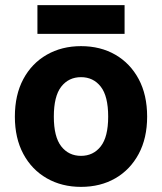

<svg xmlns="http://www.w3.org/2000/svg" viewBox="-20 -717 632 749"><path d="M38 -262Q38 -347 71 -408.5Q104 -470 162.5 -503.5Q221 -537 296 -537Q372 -537 430 -503.5Q488 -470 521 -408.5Q554 -347 554 -262Q554 -178 521 -116.5Q488 -55 430 -21.5Q372 12 296 12Q221 12 162.5 -21.5Q104 -55 71 -116.5Q38 -178 38 -262ZM190 -262Q190 -183 219 -146Q248 -109 296 -109Q344 -109 373 -146Q402 -183 402 -262Q402 -342 373 -379Q344 -416 296 -416Q248 -416 219 -379Q190 -342 190 -262ZM126 -585V-697H466V-585Z"/></svg>

Font: Radio Canada
Style: Bold
Weight: 700
Designer: Charles Daoud, Etienne Aubert Bonn, Alexandre Saumier Demers, Jacques Le Bailly
Foundry: Radio-Canada
Version: Version 2.104; ttfautohint (v1.8.4.7-5d5b);gftools[0.9.28.de